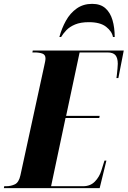

<svg xmlns="http://www.w3.org/2000/svg" viewBox="-65 -976 662 996"><path d="M-45 0 -43 -10H-33Q-8 -10 12.5 -20Q33 -30 41 -67L165 -637Q167 -646 169 -656Q171 -666 171 -673Q171 -692 155 -698Q139 -704 113 -704H103L105 -714H577L549 -571H539Q540 -576 541.5 -590Q543 -604 544.5 -620Q546 -636 546 -645Q546 -675 534 -689.5Q522 -704 492 -704H348L278 -375H452L450 -364H275L200 -10H366Q404 -10 427.5 -34.5Q451 -59 461 -92L477 -143H487L452 0ZM243 -784Q255 -829 277 -868.5Q299 -908 333 -932Q367 -956 413 -956Q456 -956 481.5 -933.5Q507 -911 518.5 -872Q530 -833 530 -784H521Q516 -813 485.5 -837Q455 -861 396 -861Q353 -861 324.5 -849Q296 -837 279 -819Q262 -801 252 -784Z"/></svg>

Font: Noto Serif Display ExtraCondensed Black
Style: Italic
Weight: 900
Width: 2
Italic angle: -12°
Designer: Monotype Design Team
Foundry: Monotype Imaging Inc.
Version: Version 2.009